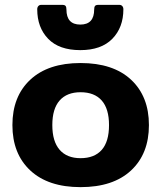

<svg xmlns="http://www.w3.org/2000/svg" viewBox="-20 -754 663 789"><path d="M133 -716Q133 -724 137.5 -729Q142 -734 149 -734H236Q246 -734 249.5 -729.5Q253 -725 253 -715Q253 -653 310 -653Q367 -653 367 -715Q367 -725 370.5 -729.5Q374 -734 384 -734H471Q478 -734 482.5 -729Q487 -724 487 -716Q487 -641 441.5 -594.5Q396 -548 310 -548Q223 -548 178 -594.5Q133 -641 133 -716ZM31 -240Q31 -358 104.5 -426.5Q178 -495 311 -495Q445 -495 518.5 -426.5Q592 -358 592 -240Q592 -122 518.5 -53.5Q445 15 311 15Q178 15 104.5 -53.5Q31 -122 31 -240ZM428 -240Q428 -307 398 -341Q368 -375 311 -375Q255 -375 225 -341Q195 -307 195 -240Q195 -173 225 -138.5Q255 -104 311 -104Q368 -104 398 -138Q428 -172 428 -240Z"/></svg>

Font: Mitr Medium
Style: Regular
Weight: 500
Designer: Thanarat Vachiruckul
Foundry: Cadson Demak
Version: Version 1.002